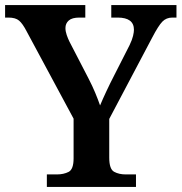

<svg xmlns="http://www.w3.org/2000/svg" viewBox="-22 -734 713 754"><path d="M162 0V-49H201Q228 -49 247.5 -59Q267 -69 267 -112V-268L82 -612Q67 -641 53 -653Q39 -665 11 -665H-2V-714H313V-665H290Q261 -665 248 -653.5Q235 -642 235 -624Q235 -611 240 -596.5Q245 -582 251 -570L325 -427Q341 -396 352 -369.5Q363 -343 371 -320Q381 -344 395.5 -375Q410 -406 427 -439L487 -557Q497 -578 500.5 -593Q504 -608 504 -617Q504 -665 440 -665H415V-714H671V-665H655Q631 -665 615.5 -649Q600 -633 576 -587L407 -267V-115Q407 -70 426 -59.5Q445 -49 472 -49H512V0Z"/></svg>

Font: Noto Serif Tibetan SemiBold
Style: Regular
Weight: 600
Designer: Monotype Design Team
Foundry: Monotype Imaging Inc.
Version: Version 2.103; ttfautohint (v1.8.4.7-5d5b)